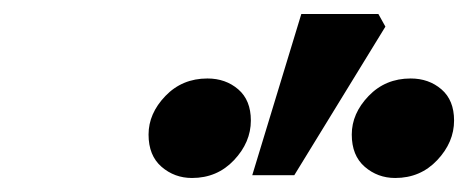

<svg xmlns="http://www.w3.org/2000/svg" viewBox="-20 -820 668 274"><path d="M254 -566Q229 -566 210.5 -582Q192 -598 192 -628Q192 -658 216 -683Q240 -708 276 -708Q302 -708 320 -692.5Q338 -677 338 -648Q338 -617 314 -591.5Q290 -566 254 -566ZM544 -566Q519 -566 500.5 -582Q482 -598 482 -628Q482 -658 506 -683Q530 -708 566 -708Q592 -708 610 -692.5Q628 -677 628 -648Q628 -617 604 -591.5Q580 -566 544 -566ZM340 -570 410 -800H520L530 -782L400 -570Z"/></svg>

Font: Source Sans 3 Black
Style: Italic
Weight: 900
Italic angle: -11°
Designer: Paul D. Hunt
Foundry: Adobe
Version: Version 3.052;hotconv 1.1.0;makeotfexe 2.6.0